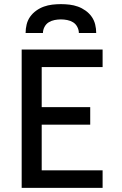

<svg xmlns="http://www.w3.org/2000/svg" viewBox="-20 -910 590 930"><path d="M85 0V-670H477V-585H182V-391H417V-306H182V-85H477V0ZM104 -750Q104 -771 109 -791.5Q114 -812 126 -829Q138 -846 155.5 -858.5Q173 -871 192.5 -878Q212 -885 233 -887.5Q254 -890 275 -890Q296 -890 317 -887.5Q338 -885 357.5 -878Q377 -871 394.5 -858.5Q412 -846 424 -829Q436 -812 441 -791.5Q446 -771 446 -750H362Q362 -765 354.5 -779.5Q347 -794 334 -802Q321 -810 305.5 -813Q290 -816 275 -816Q260 -816 244.5 -813Q229 -810 216 -802Q203 -794 195.5 -779.5Q188 -765 188 -750Z"/></svg>

Font: Lode Dark Term
Style: Bold
Weight: 700
Monospace: yes
Designer: Belleve Invis
Foundry: Belleve Invis
Version: Version 29.2.0